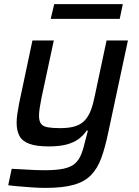

<svg xmlns="http://www.w3.org/2000/svg" viewBox="-20 -707 678 935"><path d="M202 208Q169 208 135 205.5Q101 203 71 200.5Q41 198 20 195L37 115Q66 116 94 118Q122 120 148.5 121Q175 122 195 122Q254 122 289.5 114.5Q325 107 344.5 90Q364 73 375.5 44.5Q387 16 396 -25Q399 -37 402.5 -49Q406 -61 408 -71H402Q386 -47 362 -29.5Q338 -12 303 -3Q268 6 218 6Q158 6 123.5 -6.5Q89 -19 75 -44.5Q61 -70 61 -109Q61 -129 64.5 -153Q68 -177 73 -203L138 -510H242L182 -230Q177 -206 173.5 -182.5Q170 -159 170 -144Q170 -117 180 -104Q190 -91 213 -87Q236 -83 273 -83Q318 -83 347 -92.5Q376 -102 394 -122Q412 -142 423 -171.5Q434 -201 442 -242L499 -510H603L507 -61Q492 11 473.5 62Q455 113 423.5 145.5Q392 178 339 193Q286 208 202 208ZM227 -615 244 -687H578L563 -615Z"/></svg>

Font: Saira SemiExpanded Medium
Style: Italic
Weight: 500
Width: 6
Italic angle: -12°
Designer: Hector Gatti with collaboration of the Omnibus-Type team
Foundry: Omnibus-Type
Version: Version 1.101